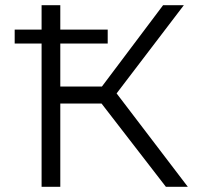

<svg xmlns="http://www.w3.org/2000/svg" viewBox="-20 -720 764 740"><path d="M36.6 -552.3V-605.9H395.1V-552.3ZM619.4 0 349.6 -349.1 410.1 -385.4 703.9 0ZM140.3 0V-700H212.4V0ZM189.7 -320.9V-386.4H409V-320.9ZM415.8 -342.2 348.5 -354.2 608.6 -700H688.6Z"/></svg>

Font: Montserrat Thin
Style: Regular
Weight: 100
Designer: Julieta Ulanovsky
Foundry: Julieta Ulanovsky
Version: Version 9.000